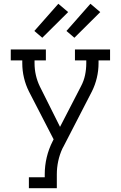

<svg xmlns="http://www.w3.org/2000/svg" viewBox="-20 -792 640 1017"><path d="M133 205V147H217V131Q217 86 227.5 41.5Q238 -3 259 -44L264 -54L133 -308Q116 -342 107 -380Q98 -418 98 -457V-472H37V-530H223V-472H163V-457Q163 -425 170 -394Q177 -363 191 -334L298 -120L409 -335Q424 -363 430.5 -394Q437 -425 437 -457V-472H377V-530H563V-472H502V-457Q502 -418 493 -380Q484 -342 467 -308L317 -17Q315 -14 314 -11.5Q313 -9 311 -6Q296 26 288.5 61Q281 96 281 131V205ZM374 -592 332 -628 459 -772 511 -728ZM204 -592 162 -628 289 -772 341 -728Z"/></svg>

Font: Iosevka Curly Slab LtEx
Style: Regular
Weight: 300
Width: 7
Monospace: yes
Designer: Belleve Invis
Foundry: Belleve Invis
Version: Version 11.1.0; ttfautohint (v1.8.3)